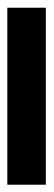

<svg xmlns="http://www.w3.org/2000/svg" viewBox="164 -204 142 509"><g transform="rotate(90 234.5 51.0)"><path d="M469.2 0V102.1H0V0Z"/></g></svg>

Font: Inter-SemiBold
Style: Regular
Weight: 600
Designer: Rasmus Andersson
Foundry: rsms
Version: Version 4.000;git-a52131595